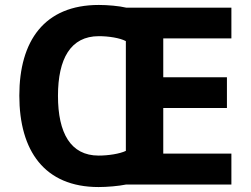

<svg xmlns="http://www.w3.org/2000/svg" viewBox="-20 -745 1013 775"><path d="M379 -725C159 -725 58 -580 58 -359C58 -137 159 10 378 10C412 10 459 6 488 0H914V-125H639V-309H896V-433H639V-590H914V-714H490C461 -721 414 -725 379 -725ZM379 -599C418 -599 464 -592 488 -579V-136C463 -124 417 -117 378 -117C265 -117 214 -208 214 -358C214 -508 265 -599 379 -599Z"/></svg>

Font: Noto Sans Gunjala Gondi
Style: Bold
Weight: 700
Designer: Ek Type
Foundry: Ek Type
Version: Version 1.004